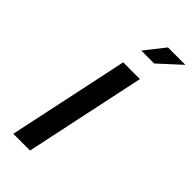

<svg xmlns="http://www.w3.org/2000/svg" viewBox="-234 -773 819 819"><g transform="rotate(45 175.5 -363.5)"><path d="M351 -727 253 -637H175L246 -727ZM40 0 156 -547H257L141 0Z"/></g></svg>

Font: League Gothic Italic
Style: Regular
Weight: 400
Designer: Tyler Finck
Foundry: The League of Moveable Type
Version: Version 1.001;PS 001.001;hotconv 1.0.56;makeotf.lib2.0.21325